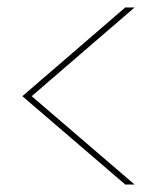

<svg xmlns="http://www.w3.org/2000/svg" viewBox="-20 -638 421 515"><path d="M65 -380 341 -143H316L40 -380L316 -618H341Z"/></svg>

Font: Poppins Thin
Style: Regular
Weight: 250
Designer: Ninad Kale (Devanagari), Jonny Pinhorn (Latin)
Foundry: Indian Type Foundry
Version: Version 3.200;PS 1.000;hotconv 16.6.54;makeotf.lib2.5.65590